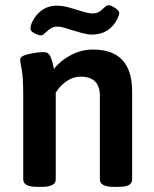

<svg xmlns="http://www.w3.org/2000/svg" viewBox="-20 -722 597 744"><path d="M70 -27V-355Q70 -422 64 -453Q58 -484 58 -491Q58 -505 91 -512.5Q124 -520 150 -520Q167 -520 174 -505.5Q181 -491 184.5 -475.5Q188 -460 189 -455Q215 -488 255.5 -509Q296 -530 340 -530Q492 -530 492 -368V-27Q492 -12 479.5 -5Q467 2 439 2H420Q367 2 367 -27V-351Q367 -425 292 -425Q263 -425 237.5 -407Q212 -389 196 -363V-27Q196 2 143 2H123Q70 2 70 -27ZM98 -611Q98 -619 102 -631Q116 -663 141 -681.5Q166 -700 201 -700Q223 -700 247.5 -693Q272 -686 278 -684Q320 -670 337 -670Q353 -670 362.5 -675.5Q372 -681 381 -690Q386 -695 391 -698.5Q396 -702 401 -702Q409 -702 425.5 -691.5Q442 -681 442 -672Q442 -665 436 -651Q405 -588 336 -588Q320 -588 299.5 -593.5Q279 -599 260 -605Q245 -610 229.5 -614.5Q214 -619 204 -619Q189 -619 178.5 -613Q168 -607 158 -597Q153 -592 148.5 -588.5Q144 -585 139 -585Q129 -585 113.5 -593Q98 -601 98 -611Z"/></svg>

Font: Asap-SemiBold
Style: Regular
Weight: 600
Designer: Pablo Cosgaya
Foundry: Omnibus-Type
Version: Version 2.000; ttfautohint (v1.8)